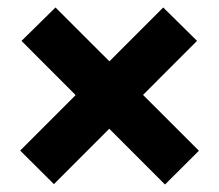

<svg xmlns="http://www.w3.org/2000/svg" viewBox="-20 -604 580 508"><path d="M416.5 -115.8 36.9 -495.8 126.8 -584.2 506.3 -205.2ZM122.7 -116.8 33.4 -205.6 411.9 -584.2 501.3 -495.9Z"/></svg>

Font: Envelope Sans Variable
Style: Regular
Weight: 500
Designer: Andreas Rasmussen / Norman Anderson
Foundry: mail.de GmbH
Version: Version 1.150